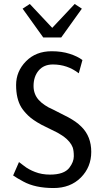

<svg xmlns="http://www.w3.org/2000/svg" viewBox="-20 -949 532 978"><path d="M76.7 -123.5Q90.3 -113.8 101.8 -104.5Q113.3 -95.2 127.9 -87.2Q142.6 -79.1 158.2 -73.2Q192.4 -59.6 234.9 -59.6Q306.2 -59.6 333 -94.2Q356 -124 356 -153.1Q356 -182.1 350.1 -198.7Q338.9 -227.5 305.2 -252.9Q291 -262.7 271.5 -273.9L191.4 -313.5Q146.5 -337.9 123 -360.8Q99.6 -383.8 87.9 -403.3Q62 -446.8 62 -516.1Q62 -585.4 112.3 -636.7Q162.6 -688 243.2 -688Q294.4 -688 335.2 -674.8Q376 -661.6 399.9 -643.1L381.3 -575.7Q323.2 -620.6 249.5 -620.6Q203.1 -620.6 177 -589.8Q150.9 -559.1 150.9 -510.7Q150.9 -488.8 158.2 -470.7Q170.4 -438.5 209 -413.1Q224.1 -402.3 251 -390.6L327.6 -351.6Q348.1 -340.3 364 -329.3Q379.9 -318.4 395.5 -302.7Q444.8 -253.4 444.8 -175.5Q444.8 -97.7 391.6 -44.4Q338.4 8.8 252.9 8.8Q159.2 8.8 98.6 -24.4Q65.9 -42 46.9 -55.2ZM246.1 -807.1 360.4 -928.7 397 -904.8 292 -758.3H200.2L95.2 -904.8L131.8 -928.7Z"/></svg>

Font: Molengo
Style: Regular
Weight: 400
Designer: moyogo
Foundry: moyogo
Version: Version 0.11; ttfautohint (v0.8) -G 32 -r 16 -x